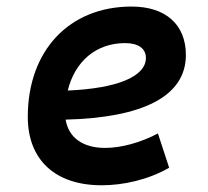

<svg xmlns="http://www.w3.org/2000/svg" viewBox="-20 -547 626 577"><path d="M295.9 -102.5C228.5 -102.5 186 -133.8 177.2 -187.5C410.2 -193.4 538.6 -257.8 538.6 -381.8C538.6 -473.1 478 -527.3 375.5 -527.3C188 -527.3 63.5 -395 63.5 -195.8C63.5 -66.4 146 9.8 285.6 9.8C350.6 9.8 425.8 -6.8 488.3 -43L454.6 -146C403.3 -118.7 344.7 -102.5 295.9 -102.5ZM183.6 -274.9C205.1 -362.8 269 -417.5 356 -417.5C396 -417.5 418.5 -400.9 418.5 -373C418.5 -316.9 332 -281.2 183.6 -274.9Z"/></svg>

Font: Cascadia Code SemiBold
Style: Italic
Weight: 600
Italic angle: -10°
Monospace: yes
Designer: Aaron Bell
Foundry: Saja Typeworks
Version: Version 2404.023